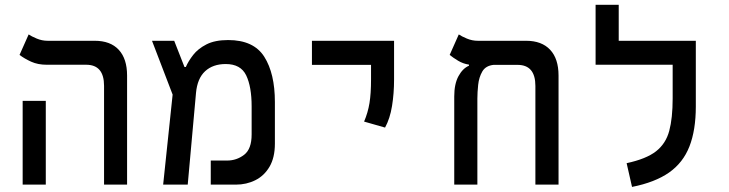

<svg xmlns="http://www.w3.org/2000/svg" viewBox="-20 -752 2970 782"><path d="M403.8 0V-402.3Q403.8 -488.3 331.1 -488.3H170.4Q134.3 -488.3 106.9 -500.7Q79.6 -513.2 59.6 -528.3L96.7 -611.8Q107.9 -604 129.4 -595Q150.9 -585.9 174.3 -585.9H365.7Q429.7 -585.9 463.6 -549.3Q497.6 -512.7 497.6 -444.3V0ZM72.3 0V-341.3H166.5V0Z M644.5 0 683.1 -366.7 599.1 -585.9H689.5L731.4 -479H736.8Q747.1 -502.9 766.8 -528.3Q786.6 -553.7 821 -571.3Q855.5 -588.9 909.2 -588.9Q1013.2 -588.9 1056.4 -520.8Q1099.6 -452.6 1099.6 -336.4V-167Q1099.6 -110.4 1077.9 -73.2Q1056.2 -36.1 1020 -18.1Q983.9 0 940.4 0H838.4V-98.1H904.8Q943.8 -98.1 974.4 -121.6Q1004.9 -145 1004.9 -204.6V-318.8Q1004.9 -398.9 982.7 -445.1Q960.4 -491.2 899.4 -491.2Q847.2 -491.2 815.4 -461.9Q783.7 -432.6 778.3 -373.5L744.6 0Z M1548.3 -232.4 1462.9 -256.8Q1478.5 -293 1484.9 -332.3Q1491.2 -371.6 1491.2 -428.2V-487.8H1250.5V-585.9H1585V-428.2Q1585 -371.6 1576.7 -320.3Q1568.4 -269 1548.3 -232.4Z M2254.9 -444.3V0H2160.6V-401.9Q2160.6 -487.8 2087.9 -487.8H1990.2Q1958 -484.4 1944.3 -460.7Q1930.7 -437 1927.5 -406.2Q1924.3 -375.5 1924.3 -350.1V0H1830.1V-359.4Q1830.1 -410.2 1847.4 -441.9Q1864.7 -473.6 1890.1 -484.4V-488.8Q1866.7 -492.2 1845.9 -504.6Q1825.2 -517.1 1811.5 -528.3L1848.6 -611.8Q1859.9 -604 1881.3 -595Q1902.8 -585.9 1926.3 -585.9H2122.6Q2186.5 -585.9 2220.7 -549.3Q2254.9 -512.7 2254.9 -444.3Z M2814 -585.9V-318.4Q2814 -222.2 2788.1 -155.8Q2762.2 -89.4 2705.1 -49.3Q2647.9 -9.3 2554.2 9.3L2532.2 -87.4Q2611.8 -104.5 2651.9 -135.7Q2691.9 -167 2705.8 -219Q2719.7 -271 2719.7 -351.1V-488.3H2405.8V-732.4H2500V-585.9Z"/></svg>

Font: CaskaydiaMono NF
Style: Regular
Weight: 400
Designer: Aaron Bell
Foundry: Saja Typeworks
Version: Version 2111.001; ttfautohint (v1.8.4);Nerd Fonts 3.1.1